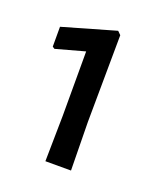

<svg xmlns="http://www.w3.org/2000/svg" viewBox="-84 -765 425 500"><g transform="rotate(20 129.0 -515.0)"><path d="M160 -707 169 -698 167 -457 169 -323H98L100 -449V-628L20 -606L14 -610V-665Z"/></g></svg>

Font: Alegreya Sans SC
Style: Regular
Weight: 400
Designer: Juan Pablo del Peral
Foundry: Huerta Tipografica
Version: Version 2.007